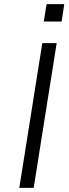

<svg xmlns="http://www.w3.org/2000/svg" viewBox="-20 -915 336 935"><path d="M74 0 186 -705H256L144 0ZM193 -810 207 -895H293L280 -810Z"/></svg>

Font: Nunito Sans 7pt Light
Style: Italic
Weight: 300
Italic angle: -9°
Designer: Vernon Adams
Foundry: Vernon Adams
Version: Version 3.101;gftools[0.9.27]